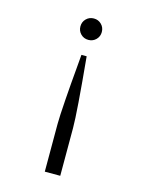

<svg xmlns="http://www.w3.org/2000/svg" viewBox="-101 -504 573 762"><g transform="rotate(15 186.0 -123.0)"><path d="M221.7 195.3H158.2V-1Q158.2 -29.3 163.3 -101.6Q168.5 -173.8 173.8 -231.9L178.7 -290H200.2Q221.7 -63.5 221.7 -1ZM158.2 -367.2Q145.5 -379.9 145.5 -398.4Q145.5 -417 158.2 -429.7Q170.9 -442.4 189.5 -442.4Q208 -442.4 220.7 -429.7Q233.4 -417 233.4 -398.4Q233.4 -379.9 220.7 -367.2Q208 -354.5 189.5 -354.5Q170.9 -354.5 158.2 -367.2Z"/></g></svg>

Font: Buda
Style: light
Weight: 400
Version: Version 1.002